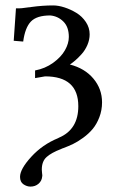

<svg xmlns="http://www.w3.org/2000/svg" viewBox="-20 -463 431 711"><path d="M92.8 228Q79.6 228 66.9 219.5Q54.2 210.9 54.2 191.9Q54.2 163.1 95.7 117.7Q137.2 72.3 194.8 48.8Q195.3 48.3 196.5 47.9Q197.8 47.4 198.2 46.9Q270 16.6 270 -69.8Q270 -180.2 147 -180.2Q138.2 -179.2 109.9 -173.8V-202.1Q147 -209 176.5 -230.2Q206.1 -251.5 220.5 -276.9Q234.9 -302.2 234.9 -326.2Q234.9 -363.3 214.6 -383.3Q194.3 -403.3 166 -405.8Q116.2 -405.8 94.5 -383.3Q72.8 -360.8 65.9 -309.1L30.8 -312L39.1 -432.1Q58.1 -431.2 86.9 -436Q92.3 -436 95.2 -437Q137.2 -442.9 176.8 -442.9Q196.3 -442.9 219 -435.5Q241.7 -428.2 262.9 -415.3Q284.2 -402.3 298.1 -381.3Q312 -360.4 312 -335.9Q312 -315.9 303.7 -296.6Q295.4 -277.3 282.5 -262.9Q269.5 -248.5 259 -239.5Q248.5 -230.5 238.8 -224.1Q293.9 -210 325.9 -171.9Q357.9 -133.8 357.9 -84Q357.9 -54.7 347.9 -28.8Q337.9 -2.9 323.2 14.6Q308.6 32.2 288.1 47.1Q267.6 62 250.7 70.1Q233.9 78.1 215.8 85Q213.4 85.4 210.2 86.9Q207 88.4 206.1 88.9Q170.4 102.5 152.6 118.4Q134.8 134.3 134.8 165Q134.8 168.9 135.5 174.8Q136.2 180.7 136.2 182.1Q136.7 183.6 136.7 185.3Q136.7 187 136.5 188.7Q136.2 190.4 136.2 190.9Q134.8 207 122.6 217.5Q110.4 228 92.8 228Z"/></svg>

Font: Common Serif Medium
Style: Regular
Weight: 500
Designer: Philipp H. Poll, Khaled Hosny
Foundry: Stefan Peev, Context Ltd.
Version: Version 1.026